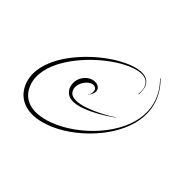

<svg xmlns="http://www.w3.org/2000/svg" viewBox="-85 -348 472 472"><g transform="rotate(45 151.0 -112.0)"><path d="M142.3 -113.4C148.4 -132.5 127.5 -139.9 111.7 -132.3C102.9 -128 97.3 -121.5 93.6 -115C86.8 -102.9 85.9 -85.5 96 -73C112.9 -51.4 151.3 -67.7 171.9 -77.8C194.1 -88.7 209.7 -99.6 223.8 -109.3C223.8 -109.3 223.9 -109.4 223.9 -109.5C223.9 -109.7 223.8 -109.8 223.6 -109.8C222.7 -109.8 217.9 -106.1 209.3 -101.1C192.6 -91.4 155.4 -71.6 129.3 -69.4C116.9 -68.3 107.8 -71 103 -78.2C95.6 -89.7 100.1 -102.8 105.2 -111.1C109.3 -117.7 121.7 -132.3 134.9 -124.9C141.4 -121.2 139.7 -104.7 134.7 -100.7C134.6 -100.6 134.6 -100.5 134.6 -100.5C134.6 -100.4 134.6 -100.3 134.8 -100.3C135.7 -100.3 137.1 -103.2 137.9 -104.4C139.2 -106.4 141.1 -109.6 142.3 -113.4ZM231.8 -254.2C231.8 -253.4 234.2 -251.5 234.7 -251C256.4 -228.2 275.9 -191.1 264.1 -141.9C254.3 -100.8 226.7 -64.3 198.1 -38C164.9 -7.4 127.4 12.3 96.3 18.6C59 26.2 35.2 14.8 22.6 -7.5C7.2 -34.7 13.1 -68.4 28 -97.9C50.2 -142.3 98.6 -191 146.2 -215.8C161.2 -223.7 174.7 -228.2 185.8 -229.6C212.6 -232.7 223.7 -216.6 221.3 -189.4C221.3 -189.4 221.3 -189.4 221.3 -189.4C221.3 -189.1 221.5 -188.9 221.8 -188.9C224.1 -188.9 221.7 -208.1 221.2 -209.9C217.5 -225.4 205.7 -234.1 185.5 -232.6C173.8 -231.7 159.7 -227.4 144.1 -219.9C94 -195.8 44 -147.7 19.6 -102.3C10 -84.2 4.5 -67.1 2.9 -51.4C0.7 -29.4 6 -12.3 14.1 0.8C28.4 23.9 56.9 37.6 98.3 28C138.2 18.7 175 -6.6 202.6 -33.3C231 -60.8 258.3 -98.5 267.4 -141.1C278.5 -193.1 256.6 -231.1 233 -254.7C232.9 -254.8 232.7 -254.9 232.5 -254.9C232.1 -254.9 231.8 -254.6 231.8 -254.2Z"/></g></svg>

Font: Sinatra
Style: Regular
Weight: 400
Designer: Fahmi
Version: Version 0.1